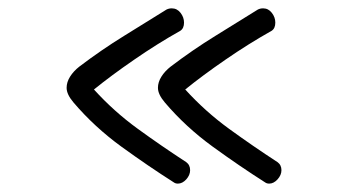

<svg xmlns="http://www.w3.org/2000/svg" viewBox="-20 -479 845 460"><path d="M412.1 -405.3Q356.4 -374 301.3 -335.9Q246.1 -297.9 205.1 -264.6Q252.9 -211.9 310.1 -170.4Q367.2 -128.9 425.8 -90.8Q435.5 -84 435.5 -71.3Q435.5 -59.6 426.3 -49.3Q417 -39.1 406.2 -39.1Q400.4 -39.1 396.5 -42Q335 -81.1 270.5 -127.9Q206.1 -174.8 156.2 -233.4Q139.6 -252.9 139.6 -268.6Q139.6 -282.2 147.9 -295.4Q156.2 -308.6 169.9 -319.3Q222.7 -359.4 277.3 -393.1Q332 -426.8 378.9 -456.1Q384.8 -459 391.6 -459Q404.3 -459 412.6 -448.2Q420.9 -437.5 420.9 -424.8Q420.9 -411.1 412.1 -405.3ZM630.9 -405.3Q575.2 -374 520 -335.9Q464.8 -297.9 423.8 -264.6Q471.7 -211.9 528.8 -170.4Q585.9 -128.9 644.5 -90.8Q654.3 -84 654.3 -71.3Q654.3 -59.6 645 -49.3Q635.7 -39.1 625 -39.1Q619.1 -39.1 615.2 -42Q553.7 -81.1 489.3 -127.9Q424.8 -174.8 375 -233.4Q358.4 -252.9 358.4 -268.6Q358.4 -282.2 366.7 -295.4Q375 -308.6 388.7 -319.3Q441.4 -359.4 496.1 -393.1Q550.8 -426.8 597.7 -456.1Q603.5 -459 610.4 -459Q623 -459 631.3 -448.2Q639.6 -437.5 639.6 -424.8Q639.6 -411.1 630.9 -405.3Z"/></svg>

Font: Hi Melody Cyrillic
Style: Regular
Weight: 400
Version: Version 0.90 April 10, 2018